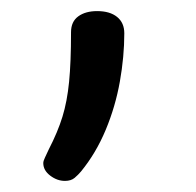

<svg xmlns="http://www.w3.org/2000/svg" viewBox="-20 -104 353 346"><path d="M97 222Q83 222 70.5 212.5Q58 203 58 190Q58 186 61 180Q64 174 68 165Q84 134 92.5 106.5Q101 79 104.5 43.5Q108 8 108 -46Q108 -65 121 -74.5Q134 -84 155 -84Q178 -84 191 -73.5Q204 -63 204 -44Q204 -2 196 43Q188 88 170.5 130Q153 172 126 205Q121 211 114.5 216.5Q108 222 97 222Z"/></svg>

Font: Playwrite AR
Style: Regular
Weight: 400
Designer: Veronika Burian, José Scaglione
Foundry: TypeTogether
Version: Version 1.002